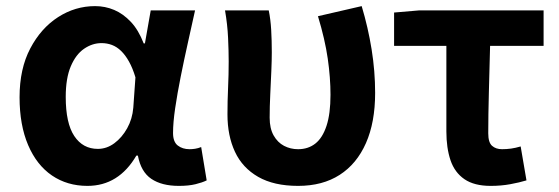

<svg xmlns="http://www.w3.org/2000/svg" viewBox="-20 -594 1827 628"><path d="M266 14Q200 14 150 -20Q100 -54 72 -119.5Q44 -185 44 -276Q44 -369 79 -435.5Q114 -502 170 -538Q226 -574 291 -574Q324 -574 353.5 -561.5Q383 -549 408 -522.5Q433 -496 450 -452H454L473 -560H618Q607 -510 594.5 -454Q582 -398 571 -343Q560 -288 553 -240.5Q546 -193 546 -159Q546 -130 561.5 -118Q577 -106 600 -106Q609 -106 618.5 -107.5Q628 -109 638 -113L656 -4Q642 3 619.5 8.5Q597 14 565 14Q509 14 475 -9Q441 -32 431 -85H426Q368 14 266 14ZM300 -107Q329 -107 354 -125.5Q379 -144 396 -174.5Q413 -205 416 -242L423 -341Q414 -371 402 -392.5Q390 -414 376 -427.5Q362 -441 346 -447Q330 -453 312 -453Q282 -453 255 -434.5Q228 -416 211.5 -377Q195 -338 195 -277Q195 -191 223 -149Q251 -107 300 -107Z M955 14Q876 14 824.5 -15.5Q773 -45 748.5 -97.5Q724 -150 724 -220Q724 -264 726 -307Q728 -350 728 -393Q728 -426 726 -470Q724 -514 716 -560H859Q865 -531 867 -496.5Q869 -462 869 -423Q869 -398 867.5 -362Q866 -326 864 -285.5Q862 -245 862 -209Q862 -174 875 -151Q888 -128 909 -117Q930 -106 955 -106Q988 -106 1011.5 -124.5Q1035 -143 1048 -182.5Q1061 -222 1061 -284Q1061 -340 1052 -402.5Q1043 -465 1020 -541L1163 -574Q1184 -504 1195.5 -432.5Q1207 -361 1207 -290Q1207 -194 1177 -126Q1147 -58 1091 -22Q1035 14 955 14Z M1585 14Q1531 14 1499 -8Q1467 -30 1453.5 -70Q1440 -110 1440 -164V-444H1269V-553L1351 -560H1758V-444H1583Q1581 -366 1579 -291.5Q1577 -217 1577 -158Q1577 -128 1589.5 -117Q1602 -106 1622 -106Q1637 -106 1651.5 -108Q1666 -110 1683 -115L1702 -4Q1679 3 1649 8.5Q1619 14 1585 14Z"/></svg>

Font: Noto Sans KR
Style: Bold
Weight: 700
Designer: Ryoko NISHIZUKA  (kana, bopomofo & ideographs); Paul D. Hunt (Latin, Greek & Cyrillic); Sandoll Communications , Soo-you
Foundry: Adobe
Version: Version 2.004-H2;hotconv 1.0.118;makeotfexe 2.5.65603